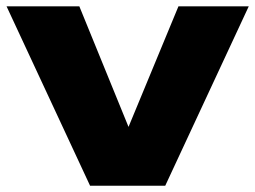

<svg xmlns="http://www.w3.org/2000/svg" viewBox="-20 -592 814 612"><path d="M353.8 -100.9 548.8 -571.8H772.9L506.7 0H267.1L0.9 -571.8H232.9L425.3 -100.2Z"/></svg>

Font: Unbounded Variable
Style: Regular
Weight: 400
Designer: Luke Prowse, Jean-Baptiste Morizot, Fátima Lázaro, Florian Runge
Foundry: NaN
Version: Version 1.600;FEAKit 1.0